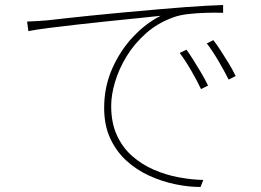

<svg xmlns="http://www.w3.org/2000/svg" viewBox="-20 -717 1040 765"><path d="M88 -631Q116 -632 135 -633.5Q154 -635 169 -636Q186 -638 231 -643Q276 -648 338.5 -654.5Q401 -661 472.5 -667.5Q544 -674 613 -680Q671 -685 717 -688.5Q763 -692 800.5 -694Q838 -696 869 -697V-666Q839 -667 802 -666Q765 -665 730 -661Q695 -657 671 -648Q609 -626 562.5 -585Q516 -544 485 -493.5Q454 -443 438.5 -391Q423 -339 423 -295Q423 -227 446 -177.5Q469 -128 507.5 -94.5Q546 -61 593.5 -40.5Q641 -20 692 -10.5Q743 -1 790 0L779 28Q731 28 678 17Q625 6 574.5 -17Q524 -40 483.5 -77Q443 -114 419 -166Q395 -218 395 -287Q395 -371 427 -443.5Q459 -516 510.5 -570.5Q562 -625 620 -654Q584 -650 529 -644.5Q474 -639 411.5 -632.5Q349 -626 287 -619Q225 -612 174 -605.5Q123 -599 93 -593ZM723 -519Q734 -504 749.5 -479.5Q765 -455 781 -428Q797 -401 809 -376L781 -362Q766 -394 742 -435.5Q718 -477 696 -506ZM830 -557Q842 -542 858 -517.5Q874 -493 890.5 -466Q907 -439 919 -414L891 -400Q875 -432 851 -473Q827 -514 804 -544Z"/></svg>

Font: Noto Sans KR Thin
Style: Regular
Weight: 100
Designer: Ryoko NISHIZUKA 西塚涼子 (kana, bopomofo & ideographs); Paul D. Hunt (Latin, Greek & Cyrillic); Sandoll Communications 산돌커뮤니
Foundry: Adobe
Version: Version 2.004-H2;hotconv 1.0.118;makeotfexe 2.5.65603